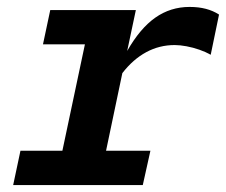

<svg xmlns="http://www.w3.org/2000/svg" viewBox="-20 -534 652 554"><path d="M18 0 39 -99H160L225 -406H104L125 -505H372L347 -387Q384 -452 428 -483Q472 -514 527 -514Q553 -514 574 -508.5Q595 -503 612 -492L588 -376Q574 -384 555.5 -390.5Q537 -397 518 -400.5Q499 -404 484 -404Q440 -404 402 -383.5Q364 -363 333 -323L286 -99H414L392 0Z"/></svg>

Font: Red Hat Mono SemiBold
Style: Italic
Weight: 600
Italic angle: -12°
Monospace: yes
Designer: Pentagram, MCKL
Foundry: MCKL
Version: Version 1.030